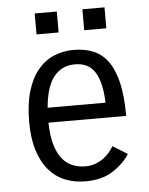

<svg xmlns="http://www.w3.org/2000/svg" viewBox="-53 -769 639 822"><g transform="rotate(-5 267.0 -357.5)"><path d="M472 -91Q446 -50 399 -20Q352 10 282 10Q233 10 193 -6.5Q153 -23 124 -57Q95 -91 79 -142.5Q63 -194 63 -265Q63 -341 79.5 -396Q96 -451 125.5 -486.5Q155 -522 194.5 -538.5Q234 -555 279 -555Q329 -555 366.5 -538.5Q404 -522 429 -485.5Q454 -449 466.5 -392Q479 -335 479 -254H145Q146 -197 157.5 -158.5Q169 -120 188 -97Q207 -74 232.5 -64Q258 -54 287 -54Q311 -54 330.5 -61.5Q350 -69 365 -80Q380 -91 391 -104.5Q402 -118 409 -130ZM279 -493Q223 -493 189 -451Q155 -409 147 -318H396Q394 -367 385.5 -400.5Q377 -434 362 -454.5Q347 -475 326.5 -484Q306 -493 279 -493ZM127 -635V-725H222V-635ZM332 -635V-725H427V-635Z"/></g></svg>

Font: Carrois Gothic
Style: Regular
Weight: 400
Designer: Ralph du Carrois
Foundry: Ralph du Carrois
Version: Version 1.001